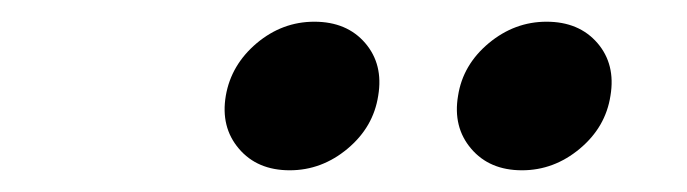

<svg xmlns="http://www.w3.org/2000/svg" viewBox="-20 -764 630 176"><path d="M458.5 -607.9Q428.7 -607.9 411.9 -627.7Q395 -647.5 399.9 -676.3Q404.3 -704.6 428 -724.4Q451.7 -744.1 481 -744.1Q510.7 -744.1 527.6 -724.6Q544.4 -705.1 539.6 -676.3Q535.2 -647.5 511.5 -627.7Q487.8 -607.9 458.5 -607.9ZM245.6 -607.9Q215.8 -607.9 199 -627.7Q182.1 -647.5 187 -676.3Q191.9 -704.6 215.3 -724.4Q238.8 -744.1 268.1 -744.1Q297.9 -744.1 314.7 -724.6Q331.5 -705.1 326.7 -676.3Q322.3 -647.5 298.6 -627.7Q274.9 -607.9 245.6 -607.9Z"/></svg>

Font: Inter 24pt SemiBold
Style: Italic
Weight: 600
Italic angle: -9.3988°
Designer: Rasmus Andersson
Foundry: rsms
Version: Version 4.001;git-66647c0bb